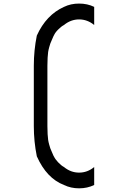

<svg xmlns="http://www.w3.org/2000/svg" viewBox="-20 -863 707 1060"><path d="M500 -725Q462.5 -755.8 416.7 -755.8Q370.8 -755.8 333.3 -725Q317.5 -716.7 300 -698.8Q282.5 -680.8 277.5 -666.7H276.7Q274.2 -660.8 267.1 -644.6Q260 -628.3 257.9 -622.9Q255.8 -617.5 251.7 -602.5Q247.5 -587.5 245.8 -575.8Q244.2 -564.2 242.9 -544.2Q241.7 -524.2 241.7 -500V-166.7Q241.7 -142.5 242.9 -122.5Q244.2 -102.5 245.8 -90.8Q247.5 -79.2 251.7 -64.2Q255.8 -49.2 257.9 -43.8Q260 -38.3 267.1 -22.1Q274.2 -5.8 276.7 0H277.5Q283.3 14.2 300.4 32.5Q317.5 50.8 333.3 59.2Q370.8 90 416.7 90Q462.5 90 500 59.2V158.3Q462.5 176.7 416.7 176.7Q370.8 176.7 333.3 158.3Q237.5 121.7 183.3 0Q166.7 -81.7 166.7 -166.7V-500Q166.7 -585 183.3 -666.7Q235 -780.8 333.3 -825Q370.8 -843.3 416.7 -843.3Q462.5 -843.3 500 -825Z"/></svg>

Font: 0xA000-Mono
Style: Mono
Weight: 400
Version: Version 0.1